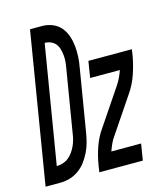

<svg xmlns="http://www.w3.org/2000/svg" viewBox="-153 -819 780 904"><g transform="rotate(-15 237.0 -367.5)"><path d="M-43 0 78 -735H141Q168 -734 191 -723.5Q214 -713 229 -694.5Q244 -676 252 -652Q260 -628 262.5 -602.5Q265 -577 263.5 -551Q262 -525 257 -498L207 -196Q203 -172 197 -149.5Q191 -127 180 -104.5Q169 -82 154.5 -62.5Q140 -43 119 -28Q98 -13 75 -6.5Q52 0 29 0ZM33 -80Q48 -80 63.5 -85Q79 -90 91 -99.5Q103 -109 112.5 -122.5Q122 -136 128.5 -150Q135 -164 139 -179Q143 -194 145 -209L195 -511Q198 -527 199.5 -543Q201 -559 199.5 -574.5Q198 -590 194 -605Q190 -620 181.5 -631Q173 -642 159 -648.5Q145 -655 129 -655H128ZM219 0 224 -33Q231 -76 245.5 -118.5Q260 -161 287 -199L405 -374Q415 -389 423 -406Q431 -423 437 -440H292L305 -520H517L512 -488Q504 -444 489.5 -401.5Q475 -359 449 -321L331 -146Q320 -131 312.5 -114Q305 -97 299 -80H444L431 0Z"/></g></svg>

Font: Iosevka Term Curly Medium
Style: Italic
Weight: 500
Italic angle: -9°
Designer: Belleve Invis
Foundry: Belleve Invis
Version: Version 32.3.0